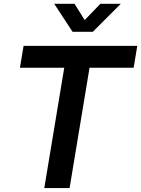

<svg xmlns="http://www.w3.org/2000/svg" viewBox="-20 -962 722 982"><path d="M82 -615.7 100.6 -727.5H682.1L663.6 -615.7H438L335.9 0H206.5L308.6 -615.7ZM361.3 -942.4 413.1 -859.4 493.2 -942.4H597.2V-941.9L454.6 -799.3H351.1L257.8 -941.9V-942.4Z"/></svg>

Font: Inter Display SemiBold
Style: Italic
Weight: 600
Italic angle: -9.39999°
Designer: Rasmus Andersson
Foundry: rsms
Version: Version 4.000;git-a52131595